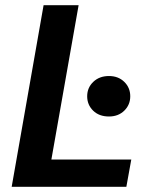

<svg xmlns="http://www.w3.org/2000/svg" viewBox="-20 -720 599 740"><path d="M25 0 148 -700H283L178 -105H486L467 0ZM400 -271Q362 -271 339 -293.5Q316 -316 316 -349Q316 -382 339.5 -404.5Q363 -427 400 -427Q436 -427 459 -404.5Q482 -382 482 -349Q482 -316 459 -293.5Q436 -271 400 -271Z"/></svg>

Font: DM Sans 16pt
Style: Bold Italic
Weight: 700
Italic angle: -10°
Version: Version 4.004;gftools[0.9.30]